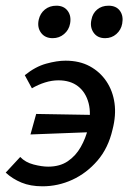

<svg xmlns="http://www.w3.org/2000/svg" viewBox="-24 -643 459 674"><path d="M125 11Q83 11 51.5 -2Q20 -15 -4 -37L47 -92Q65 -73 94 -65.5Q123 -58 145 -58Q186 -58 214 -77Q242 -96 259.5 -127Q277 -158 285 -192Q297 -243 287 -281Q277 -319 250 -340Q223 -361 181 -361Q158 -361 134 -353.5Q110 -346 88 -333L63 -379Q100 -409 138 -419.5Q176 -430 206 -430Q255 -430 291 -410.5Q327 -391 349.5 -357.5Q372 -324 378 -281Q384 -238 371 -188Q356 -123 318 -79Q280 -35 230 -12Q180 11 125 11ZM83 -171 103 -243 337 -239 319 -180ZM161 -509Q134 -509 120 -528Q106 -547 112 -574Q117 -596 133.5 -609.5Q150 -623 174 -623Q200 -623 213.5 -605Q227 -587 222 -560Q218 -538 201 -523.5Q184 -509 161 -509ZM345 -509Q318 -509 304.5 -528.5Q291 -548 297 -574Q301 -596 317 -609.5Q333 -623 357 -623Q384 -623 397 -605Q410 -587 405 -560Q401 -538 384.5 -523.5Q368 -509 345 -509Z"/></svg>

Font: Ysabeau Infant SemiBold
Style: Italic
Weight: 600
Italic angle: -12°
Designer: Christian Thalmann (Catharsis Fonts)
Version: Version 2.002; featfreeze: ss01,ss02,lnum